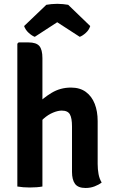

<svg xmlns="http://www.w3.org/2000/svg" viewBox="-20 -952 584 980"><path d="M196.5 0Q169.5 5 131.5 5Q98 5 68.5 0V-729L75 -735.5H125.5Q165 -735.5 180.8 -717.2Q196.5 -699 196.5 -655ZM478.5 -115.5Q478.5 -88 483 -63.5Q487.5 -39 499 -20.5Q484.5 -9 463 -0.8Q441.5 7.5 417 7.5Q378.5 7.5 363 -13.5Q347.5 -34.5 347.5 -74.5V-307Q347.5 -349 336.8 -368.2Q326 -387.5 295 -387.5Q275.5 -387.5 250.8 -377.2Q226 -367 203 -346.8Q180 -326.5 164.5 -296V-414.5Q198.5 -451 243.2 -478Q288 -505 342 -505Q388 -505 418.2 -482.8Q448.5 -460.5 463.5 -422Q478.5 -383.5 478.5 -334ZM328 -927.5 440.5 -819Q434.5 -799 417.8 -784Q401 -769 387 -764L272 -838.5L157.5 -764Q143.5 -769 126.8 -784Q110 -799 103 -819L216.5 -927.5Q228 -929.5 242.5 -931Q257 -932.5 272 -932.5Q287 -932.5 301.5 -931Q316 -929.5 328 -927.5Z"/></svg>

Font: Signika SemiBold
Style: Regular
Weight: 600
Designer: Anna Giedry
Foundry: Anna Giedry
Version: Version 2.001